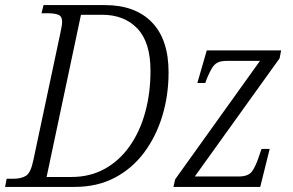

<svg xmlns="http://www.w3.org/2000/svg" viewBox="-37 -734 1152 754"><path d="M-17 0 -11 -32H14Q47 -32 65.5 -44Q84 -56 94 -105L200 -604Q202 -615 204.5 -627Q207 -639 207 -648Q207 -670 192 -676Q177 -682 150 -682H126L134 -714H375Q494 -714 559.5 -646.5Q625 -579 625 -450Q625 -360 600.5 -279Q576 -198 529 -135Q482 -72 413.5 -36Q345 0 256 0ZM244 -39Q316 -39 373.5 -70.5Q431 -102 471.5 -159Q512 -216 533 -292Q554 -368 554 -456Q554 -568 502.5 -622Q451 -676 364 -676H281L146 -39ZM644 0 651 -30 984 -495H856Q831 -495 818 -488.5Q805 -482 796 -467.5Q787 -453 776 -427L769 -408H738L775 -536H1067L1061 -505L728 -41H901Q937 -41 951.5 -59.5Q966 -78 979 -117L990 -149H1022L985 0Z"/></svg>

Font: Noto Serif SemiCondensed Light
Style: Italic
Weight: 300
Width: 4
Italic angle: -12°
Designer: Monotype Design Team
Foundry: Monotype Imaging Inc.
Version: Version 2.013; ttfautohint (v1.8.4.7-5d5b)